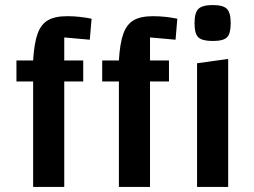

<svg xmlns="http://www.w3.org/2000/svg" viewBox="-20 -739 1003 759"><path d="M234 -591V-500H309V-417H234V0H111V-417H45V-500H111Q115 -568 128.5 -605.5Q142 -643 169.5 -659Q197 -675 246 -675Q293 -675 342 -665L335 -582ZM573 -591V-500H648V-417H573V0H450V-417H384V-500H450Q454 -568 467.5 -605.5Q481 -643 508.5 -659Q536 -675 585 -675Q632 -675 681 -665L674 -582ZM882 -506V0H759V-489ZM749 -647Q749 -689 764.5 -704Q780 -719 821 -719Q862 -719 877 -704Q892 -689 892 -647Q892 -606 877.5 -591.5Q863 -577 821 -577Q779 -577 764 -591.5Q749 -606 749 -647Z"/></svg>

Font: Changa Medium
Style: Regular
Weight: 500
Designer: Eduardo Rodriguez Tunni
Foundry: Eduardo Rodriguez Tunni
Version: Version 2.002; ttfautohint (v1.5) -l 8 -r 50 -G 150 -x 14 -H